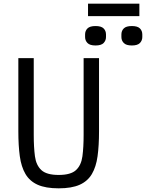

<svg xmlns="http://www.w3.org/2000/svg" viewBox="-20 -1015 796 1047"><path d="M164 -698V-279Q164 -212 170.5 -163Q177 -114 205.5 -87.5Q234 -61 300 -61Q366 -61 394.5 -87.5Q423 -114 429.5 -163Q436 -212 436 -279V-698H520V-299Q520 -221 512 -163Q504 -105 481 -66Q458 -27 414.5 -7.5Q371 12 300 12Q229 12 185.5 -7.5Q142 -27 119 -66Q96 -105 88 -163Q80 -221 80 -299V-698ZM460 -995H740V-927H460ZM501 -767Q470 -767 457 -780.5Q444 -794 444 -813V-827Q444 -847 457 -860Q470 -873 501 -873Q532 -873 545 -860Q558 -847 558 -827V-813Q558 -794 545 -780.5Q532 -767 501 -767ZM699 -767Q668 -767 655 -780.5Q642 -794 642 -813V-827Q642 -847 655 -860Q668 -873 699 -873Q730 -873 743 -860Q756 -847 756 -827V-813Q756 -794 743 -780.5Q730 -767 699 -767Z"/></svg>

Font: Lilex Nerd Font
Style: Regular
Weight: 400
Designer: Mike Abbink, Paul van der Laan, Pieter van Rosmalen, Mikhael Khrustik
Foundry: Mikhael Khrustik
Version: Version 2.400; ttfautohint (v1.8.4.7-5d5b);Nerd Fonts 3.3.0